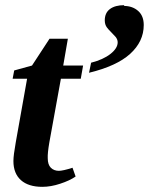

<svg xmlns="http://www.w3.org/2000/svg" viewBox="-20 -714 577 744"><path d="M209 -52H207Q224 -52 261 -64L273 -30Q250 -14 213 -2Q177 10 144 10Q90 10 61 -16Q32 -42 32 -90Q32 -112 41 -162L85 -409H29L35 -441L104 -460L172 -564H243L225 -460H302L293 -409H216L171 -161Q164 -120 165 -101Q165 -76 177 -64Q189 -52 209 -52ZM462 -694 460 -691Q494 -691 516 -671Q537 -652 537 -617Q537 -553 484 -505Q432 -458 325 -432L333 -471Q380 -483 408 -505Q436 -527 436 -550Q436 -561 428 -571Q423 -577 411 -589Q399 -601 394 -608Q386 -619 386 -635Q386 -664 406 -679Q426 -694 462 -694Z"/></svg>

Font: Libra Serif Modern
Style: Bold Italic
Weight: 700
Italic angle: -12°
Designer: Stefan Peev, Context Ltd
Foundry: Stefan Peev, Context Ltd
Version: Version 1.000